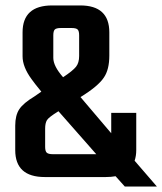

<svg xmlns="http://www.w3.org/2000/svg" viewBox="-20 -651 597 706"><path d="M369 0H145Q36 0 36 -99V-189Q36 -227 51 -249.5Q66 -272 106 -296L132 -314Q108 -343 96 -360Q63 -405 63 -444V-532Q63 -631 172 -631H275Q382 -631 382 -532V-447Q382 -395 362 -366Q341 -334 276 -294L389 -161V-236H481V-99Q481 -78 475 -60L557 35H439L405 -3Q388 0 369 0ZM176 -521V-438Q176 -408 212 -367Q248 -391 259.5 -405.5Q271 -420 271 -445V-521Q271 -537 265.5 -542.5Q260 -548 243 -548H204Q187 -548 181.5 -542.5Q176 -537 176 -521ZM175 -84H334L195 -242Q159 -220 152.5 -209Q146 -198 146 -178V-111Q146 -95 152 -89.5Q158 -84 175 -84Z"/></svg>

Font: Teko Medium
Style: Regular
Weight: 500
Designer: Manushi Parikh, Jonny Pinhorn
Foundry: Indian Type Foundry
Version: Version 1.106;PS 1.0;hotconv 1.0.78;makeotf.lib2.5.61930; tt